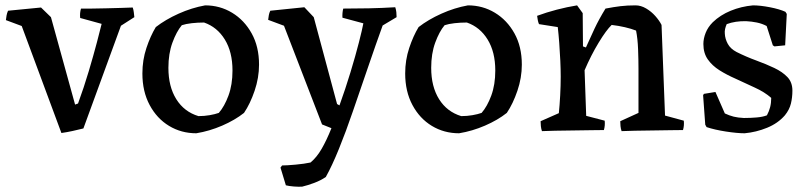

<svg xmlns="http://www.w3.org/2000/svg" viewBox="-20 -485 3012 716"><path d="M209 11 61 -388 2 -410Q3 -419 4.5 -427.5Q6 -436 10 -445L133 -457L170 -421L260 -95L271 -99Q293 -159 311 -219.5Q329 -280 341.5 -327.5Q354 -375 359 -396L279 -418Q277 -436 282 -453Q295 -453 320.5 -453Q346 -453 375.5 -454Q405 -455 432 -455.5Q459 -456 475 -457Q478 -448 479 -439Q480 -430 481 -421L431 -389L291 -6Q271 -1 250.5 3.5Q230 8 209 11Z M712 12Q656 12 610.5 -15.5Q565 -43 538 -93.5Q511 -144 511 -211Q511 -261 526 -306Q541 -351 561 -384Q597 -412 646 -434Q695 -456 745 -465Q800 -465 845.5 -437.5Q891 -410 918.5 -360.5Q946 -311 946 -244Q946 -195 929.5 -146.5Q913 -98 890 -64Q856 -37 808.5 -16.5Q761 4 712 12ZM720 -52Q742 -52 762 -55.5Q782 -59 796 -64Q817 -88 832 -128.5Q847 -169 847 -222Q847 -291 818.5 -337.5Q790 -384 741 -401Q717 -401 695 -398.5Q673 -396 658 -391Q638 -367 623 -326Q608 -285 608 -232Q608 -162 637.5 -115Q667 -68 720 -52Z M1046 206 1026 140 1032 132Q1049 132 1082 129Q1115 126 1138 121Q1161 102 1179.5 70Q1198 38 1216 -7L1181 -21L1039 -389L980 -411Q981 -420 982.5 -428.5Q984 -437 988 -445L1115 -458L1150 -421L1237 -97L1246 -92Q1268 -153 1287 -215.5Q1306 -278 1318.5 -327Q1331 -376 1335 -398L1257 -419Q1256 -437 1260 -453Q1307 -453 1356 -454Q1405 -455 1454 -458Q1457 -449 1458 -439.5Q1459 -430 1459 -421L1407 -390Q1382 -321 1353 -236Q1324 -151 1296 -70Q1270 6 1244 70Q1218 134 1195 175Q1176 188 1152 197Q1128 206 1107 211Q1095 212 1076 210.5Q1057 209 1046 206Z M1692 12Q1636 12 1590.5 -15.5Q1545 -43 1518 -93.5Q1491 -144 1491 -211Q1491 -261 1506 -306Q1521 -351 1541 -384Q1577 -412 1626 -434Q1675 -456 1725 -465Q1780 -465 1825.5 -437.5Q1871 -410 1898.5 -360.5Q1926 -311 1926 -244Q1926 -195 1909.5 -146.5Q1893 -98 1870 -64Q1836 -37 1788.5 -16.5Q1741 4 1692 12ZM1700 -52Q1722 -52 1742 -55.5Q1762 -59 1776 -64Q1797 -88 1812 -128.5Q1827 -169 1827 -222Q1827 -291 1798.5 -337.5Q1770 -384 1721 -401Q1697 -401 1675 -398.5Q1653 -396 1638 -391Q1618 -367 1603 -326Q1588 -285 1588 -232Q1588 -162 1617.5 -115Q1647 -68 1700 -52Z M2001 4Q1998 -5 1997 -14.5Q1996 -24 1996 -33L2064 -63Q2067 -92 2069 -129Q2071 -166 2071 -199Q2071 -225 2069.5 -258.5Q2068 -292 2065.5 -325Q2063 -358 2060 -384L1990 -395Q1987 -402 1985.5 -410Q1984 -418 1983 -426Q2018 -439 2056.5 -449Q2095 -459 2132 -465L2153 -436L2154 -312L2165 -308Q2180 -342 2197 -378Q2214 -414 2238 -453Q2269 -459 2294 -462Q2319 -465 2350 -465Q2370 -465 2389.5 -453.5Q2409 -442 2424 -425Q2439 -408 2447 -392Q2450 -307 2453.5 -222.5Q2457 -138 2460 -54L2530 -35Q2532 -17 2527 0Q2511 0 2481 0.5Q2451 1 2415 1.5Q2379 2 2347.5 2.5Q2316 3 2298 4Q2295 -5 2294 -14.5Q2293 -24 2293 -33L2361 -64V-229Q2361 -262 2359.5 -301.5Q2358 -341 2352 -371Q2334 -378 2310.5 -383.5Q2287 -389 2261 -392Q2241 -373 2212.5 -326Q2184 -279 2160 -223L2166 -53L2235 -35Q2237 -17 2232 0Q2217 0 2186 0.5Q2155 1 2118.5 1.5Q2082 2 2050 2.5Q2018 3 2001 4Z M2757 12Q2729 12 2687 5.5Q2645 -1 2615 -11L2610 -20L2602 -130L2605 -135L2648 -142L2683 -62Q2700 -54 2716 -50Q2732 -46 2754 -45Q2779 -45 2802 -47Q2825 -49 2840 -55Q2848 -70 2852 -85.5Q2856 -101 2856 -120Q2831 -142 2794.5 -158.5Q2758 -175 2722 -192Q2690 -206 2663 -223Q2636 -240 2619.5 -263.5Q2603 -287 2603 -321Q2603 -341 2611.5 -362.5Q2620 -384 2638 -402Q2666 -429 2705 -445Q2744 -461 2788 -465Q2815 -465 2851 -458Q2887 -451 2909 -441L2914 -433L2908 -316L2868 -312L2862 -316L2839 -388Q2822 -397 2802.5 -401Q2783 -405 2763 -406Q2722 -407 2690 -395Q2686 -386 2684 -377Q2682 -368 2683 -359Q2684 -340 2694 -321.5Q2704 -303 2727 -291Q2763 -273 2800 -259.5Q2837 -246 2867.5 -231.5Q2898 -217 2916.5 -197.5Q2935 -178 2935 -147Q2935 -122 2929.5 -99Q2924 -76 2907 -55Q2881 -25 2840.5 -8.5Q2800 8 2757 12Z"/></svg>

Font: Labrada Medium
Style: Regular
Weight: 500
Designer: Mercedes Jáuregui
Foundry: Omnibus-Type Team
Version: Version 1.000; ttfautohint (v1.8.4.7-5d5b)